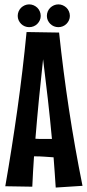

<svg xmlns="http://www.w3.org/2000/svg" viewBox="-20 -844 393 868"><path d="M231.9 3.9Q229.5 -29.8 227.3 -64Q225.1 -98.1 222.2 -132.8Q200.7 -134.3 180.7 -135.7Q160.6 -137.2 140.1 -137.2H133.8Q131.3 -102.1 129.4 -67.9Q127.4 -33.7 126 0L3.9 -2Q34.2 -176.3 58.6 -349.6Q83 -522.9 100.1 -699.2L247.1 -696.8Q265.6 -522.5 291.7 -350.3Q317.9 -178.2 353 -3.9ZM174.8 -576.2Q165 -486.3 156.2 -397Q147.5 -307.6 140.1 -216.8Q150.4 -215.8 161.1 -215.8Q171.9 -215.8 183.1 -215.8H214.8Q206.5 -306.6 196.3 -396Q186 -485.4 174.8 -576.2ZM164.1 -772Q164.1 -761.7 159.9 -752.4Q155.8 -743.2 148.7 -736.1Q141.6 -729 132.1 -725.1Q122.6 -721.2 111.8 -721.2Q101.6 -721.2 92 -725.1Q82.5 -729 75.4 -736.1Q68.4 -743.2 64.2 -752.4Q60.1 -761.7 60.1 -772Q60.1 -782.7 64.2 -792.5Q68.4 -802.2 75.4 -809.1Q82.5 -815.9 92 -820.1Q101.6 -824.2 111.8 -824.2Q122.6 -824.2 132.1 -820.1Q141.6 -815.9 148.7 -809.1Q155.8 -802.2 159.9 -792.5Q164.1 -782.7 164.1 -772ZM295.9 -772Q295.9 -761.7 291.7 -752.4Q287.6 -743.2 280.5 -736.1Q273.4 -729 263.9 -725.1Q254.4 -721.2 244.1 -721.2Q233.4 -721.2 223.9 -725.1Q214.4 -729 207.3 -736.1Q200.2 -743.2 196 -752.4Q191.9 -761.7 191.9 -772Q191.9 -782.7 196 -792.5Q200.2 -802.2 207.3 -809.1Q214.4 -815.9 223.9 -820.1Q233.4 -824.2 244.1 -824.2Q254.4 -824.2 263.9 -820.1Q273.4 -815.9 280.5 -809.1Q287.6 -802.2 291.7 -792.5Q295.9 -782.7 295.9 -772Z"/></svg>

Font: Mouse Memoirs
Style: Regular
Weight: 400
Version: Version 1.000